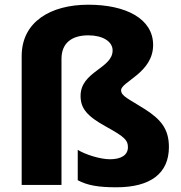

<svg xmlns="http://www.w3.org/2000/svg" viewBox="-20 -785 769 815"><path d="M630 -594C630 -706 514 -765 355 -765C194 -765 72 -692 72 -547V0H241V-535C241 -601 283 -635 355 -635C416 -635 458 -609 458 -571C458 -494 322 -482 322 -378C322 -325 349 -292 431 -247C511 -203 523 -189 523 -160C523 -126 493 -109 447 -109C405 -109 342 -129 310 -149V-20C351 2 398 10 474 10C619 10 697 -49 697 -161C697 -239 661 -279 596 -321C525 -366 494 -377 494 -402C494 -438 630 -476 630 -594Z"/></svg>

Font: Noto Sans Ethiopic ExtraBold
Style: Regular
Weight: 800
Designer: Monotype Design Team
Foundry: Monotype Imaging Inc.
Version: Version 2.102